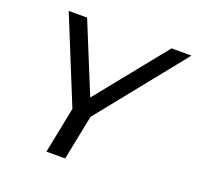

<svg xmlns="http://www.w3.org/2000/svg" viewBox="-123 -831 984 961"><g transform="rotate(20 369.0 -350.0)"><path d="M220 0 274 -270 286 -204 84 -700H182L352 -284L296 -283L632 -700H738L339 -203L374 -270L320 0Z"/></g></svg>

Font: MOST Montserrat Medium
Style: Italic
Weight: 500
Italic angle: -11.3°
Designer: Julieta Ulanovsky
Foundry: Julieta Ulanovsky
Version: Version 8.000;March 11, 2024;FontCreator 15.0.0.2926 64-bit